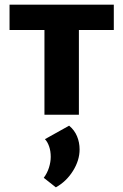

<svg xmlns="http://www.w3.org/2000/svg" viewBox="-20 -493 530 825"><path d="M171 0V-473H319V0ZM21 -364V-473H469V-364ZM220 312 168 271Q183 251 190.5 227Q198 203 198 181Q198 156 191 136Q184 116 173 105L277 47Q300 66 311 92.5Q322 119 322 149Q322 196 293.5 241.5Q265 287 220 312Z"/></svg>

Font: Ysabeau SC ExtraBold
Style: Regular
Weight: 800
Designer: Christian Thalmann (Catharsis Fonts)
Version: Version 2.001;gftools[0.9.30]; featfreeze: smcp